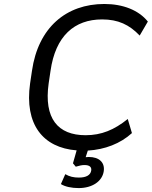

<svg xmlns="http://www.w3.org/2000/svg" viewBox="-20 -748 763 965"><path d="M375.5 197.3C443.4 197.3 494.1 163.6 501.5 112.3C507.8 67.9 477.5 41 426.3 41C421.4 41 416.5 41.5 410.6 42L421.4 8.8C506.8 3.9 585.4 -26.4 643.1 -79.1L622.1 -149.9C554.2 -95.2 489.7 -68.4 410.2 -68.4C271 -68.4 199.7 -152.3 224.6 -329.1L233.9 -391.6C258.8 -567.4 354 -650.4 493.2 -650.4C573.7 -650.4 629.9 -624 682.1 -569.3L723.1 -639.6C677.2 -696.8 598.6 -728 504.4 -728C313.5 -728 171.9 -610.4 140.6 -391.6L131.3 -329.1C102.1 -122.6 195.8 -5.4 365.2 7.8L346.7 72.8L360.8 89.8C378.9 84.5 391.6 81.5 404.3 81.5C430.7 81.5 440.9 91.8 438.5 108.9C435.1 132.3 413.1 144.5 376.5 144.5C349.6 144.5 329.1 139.6 308.1 127.4L286.1 177.2C307.1 190.4 339.8 197.3 375.5 197.3Z"/></svg>

Font: Winston
Style: Italic
Weight: 400
Italic angle: -8.13011°
Designer: Vernon Adams, Kim Jin-seong, David Berlow, Cristiano Sobral
Foundry: The Winston Project Authors
Version: Version 3.004